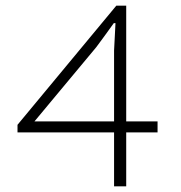

<svg xmlns="http://www.w3.org/2000/svg" viewBox="-20 -660 640 680"><path d="M384 0V-191H42V-218L392 -640H427V-230H538V-191H427V0ZM102 -230H384V-481Q385 -497 386.5 -529.5Q388 -562 389 -578H383Q372 -562 350.5 -533Q329 -504 321 -493Z"/></svg>

Font: TypoPRO Source Code Pro
Style: Regular
Weight: 300
Monospace: yes
Designer: Paul D. Hunt, Teo Tuominen
Foundry: Adobe Systems Incorporated
Version: Version 2.010;PS 1.0;hotconv 1.0.84;makeotf.lib2.5.63406